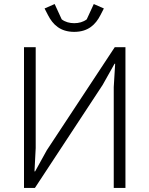

<svg xmlns="http://www.w3.org/2000/svg" viewBox="-20 -932 741 952"><path d="M99 -698H157V-198L151 -82H154L212 -187L549 -698H602V0H544V-500L551 -616H548L489 -511L153 0H99ZM348 -774C279 -774 242 -810 218 -857L201 -890L251 -912L286 -836C303 -823 325 -817 348 -817C371 -817 393 -823 410 -836L445 -912L495 -890L478 -857C454 -810 417 -774 348 -774Z"/></svg>

Font: Plexus Sans Light
Style: Regular
Weight: 300
Version: Version 2.001;PS 002.001;hotconv 1.0.70;makeotf.lib2.5.58329